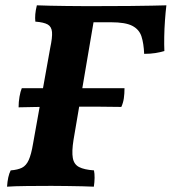

<svg xmlns="http://www.w3.org/2000/svg" viewBox="-20 -699 646 722"><path d="M6.5 3Q9 -36.5 20.2 -58.3Q46.7 -60.3 62.7 -68.3Q78.6 -76.3 88.1 -97.4Q97.6 -118.5 104.2 -158.3L168.8 -518.7Q177.3 -558.5 175.6 -578.5Q173.9 -598.6 159.5 -606.9Q145 -615.2 112.9 -617.7Q111.5 -630.3 112.7 -645.5Q114 -660.7 118.6 -679Q139.2 -678 168.8 -677.5Q198.3 -677 230.4 -676.5Q262.5 -676 293.1 -676Q323.6 -676 346.8 -676Q416.8 -676 466.7 -676.5Q516.6 -677 550.3 -677.7Q583.9 -678.5 605.7 -679Q602.6 -654 600.4 -622.6Q598.1 -591.3 597.6 -560.7Q597.1 -530.1 598.1 -507.1Q583.4 -502.6 564.4 -499.5Q545.5 -496.5 522.1 -496.5Q520.5 -535.8 512 -562Q503.5 -588.3 477.6 -601.8Q451.8 -615.3 397.2 -615.3H331.7L256.5 -173.1Q249.5 -129.1 253.8 -105Q258 -80.9 277.3 -70.9Q296.7 -60.8 333.4 -58.3Q335.9 -46.1 335.7 -29.9Q335.4 -13.6 332.9 3Q315.8 2 288.8 1.5Q261.7 1 231.7 0.5Q201.6 0 173.5 0Q129.5 0 81.4 0.5Q33.3 1 6.5 3ZM49.9 -295.4Q49.9 -315.8 53.4 -335.7Q56.9 -355.6 61.9 -367.3H448.2Q448.2 -346.5 445.7 -329.3Q443.2 -312.1 436.2 -296.9Q391.6 -297.9 346.3 -297.9Q301 -297.9 255 -297.9Q206.9 -297.9 172.8 -297.6Q138.7 -297.4 110.4 -296.6Q82.2 -295.9 49.9 -295.4Z"/></svg>

Font: Vollkorn
Style: Italic
Weight: 400
Italic angle: -11°
Designer: Friedrich Althausen
Foundry: Friedrich Althausen
Version: Version 5.001